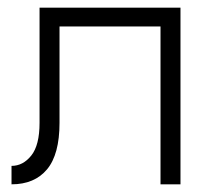

<svg xmlns="http://www.w3.org/2000/svg" viewBox="-20 -480 570 500"><path d="M450 -460V0H398V-411H135V-160Q135 -78 102.5 -39Q70 0 10 0V-48Q40 -48 61.5 -75Q83 -102 83 -160V-460Z"/></svg>

Font: Jost* Light
Style: Regular
Weight: 300
Version: Version 3.7